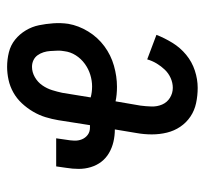

<svg xmlns="http://www.w3.org/2000/svg" viewBox="-38 -530 576 540"><g transform="rotate(-90 250.0 -260.0)"><path d="M273 8Q251 8 230 3.5Q209 -1 192 -12.5Q175 -24 163.5 -41Q152 -58 147 -78.5Q142 -99 142 -121Q142 -143 146 -165L156 -225Q138 -225 121 -229Q104 -233 89.5 -241.5Q75 -250 65 -263Q55 -276 50 -292.5Q45 -309 45 -326.5Q45 -344 48 -362L52 -390H131L127 -362Q125 -351 124.5 -339.5Q124 -328 128 -318Q132 -308 140.5 -301.5Q149 -295 161 -295H168L182 -384Q185 -402 190.5 -420Q196 -438 206 -455Q216 -472 229.5 -486.5Q243 -501 260 -510.5Q277 -520 295.5 -524Q314 -528 332 -528Q353 -528 373 -523Q393 -518 408.5 -505.5Q424 -493 434.5 -475.5Q445 -458 449 -438.5Q453 -419 454.5 -398Q456 -377 453 -356Q448 -327 431.5 -300Q415 -273 390 -254.5Q365 -236 335 -227.5Q305 -219 276 -219Q265 -219 254.5 -220Q244 -221 235 -223L223 -153Q221 -138 220.5 -122Q220 -106 226 -92Q232 -78 245 -70Q258 -62 273 -62Q287 -62 300.5 -68Q314 -74 324 -84.5Q334 -95 341.5 -107.5Q349 -120 353 -134L422 -108Q413 -85 399.5 -63Q386 -41 366 -24.5Q346 -8 321.5 0Q297 8 273 8ZM277 -289Q293 -289 309.5 -294Q326 -299 340.5 -309.5Q355 -320 364.5 -335Q374 -350 376 -367Q378 -377 377.5 -387Q377 -397 376.5 -406.5Q376 -416 373 -425.5Q370 -435 364.5 -442.5Q359 -450 350.5 -454Q342 -458 332 -458Q317 -458 303 -450Q289 -442 280 -429Q271 -416 266.5 -401.5Q262 -387 259 -373L246 -293Q253 -291 261 -290Q269 -289 277 -289Z"/></g></svg>

Font: Iosevka SS18
Style: Italic
Weight: 400
Italic angle: -9°
Monospace: yes
Designer: Belleve Invis
Foundry: Belleve Invis
Version: Version 25.1.1; ttfautohint (v1.8.4)